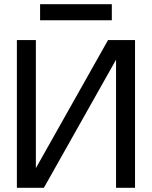

<svg xmlns="http://www.w3.org/2000/svg" viewBox="-20 -890 720 910"><path d="M620 0H530V-607L188 0H60V-700H150V-93L492 -700H620ZM170 -794V-870H510V-794Z"/></svg>

Font: Tektur
Style: Regular
Weight: 400
Designer: Adam Jagosz
Foundry: Adam Jagosz
Version: Version 1.005;gftools[0.9.30]